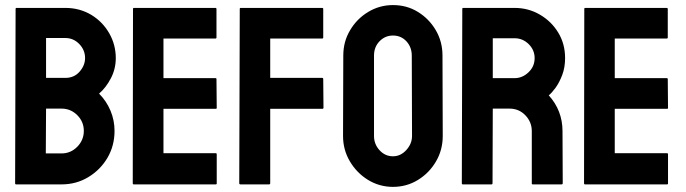

<svg xmlns="http://www.w3.org/2000/svg" viewBox="-20 -727 2703 757"><path d="M222.7 0H43.5Q39.6 0 39.6 -4.9L41.5 -691.9Q41.5 -695.8 45.4 -695.8H237.8Q293.9 -695.8 339.8 -668.5Q384.8 -641.1 410.6 -595.9Q436.5 -550.8 436.5 -498Q436.5 -455.1 417 -418Q397.5 -380.9 370.6 -357.9Q399.4 -329.1 415.5 -291Q431.6 -252.9 431.6 -210.9Q431.6 -152.8 403.8 -105Q375.5 -57.1 328.1 -28.6Q280.8 0 222.7 0ZM237.8 -577.1H161.6V-419.9H237.8Q272.5 -419.9 293.9 -444.6Q315.4 -469.2 315.4 -498Q315.4 -529.8 292.5 -553.5Q269.5 -577.1 237.8 -577.1ZM222.7 -298.8H161.6L160.6 -122.1H222.7Q258.8 -122.1 284.7 -148.4Q310.5 -174.8 310.5 -210.9Q310.5 -247.1 284.7 -272.9Q258.8 -298.8 222.7 -298.8Z M830.6 0H507.3Q503.4 0 503.4 -4.9L504.4 -691.9Q504.4 -695.8 508.3 -695.8H829.6Q833.5 -695.8 833.5 -690.9V-579.1Q833.5 -575.2 829.6 -575.2H624.5V-418.9H829.6Q833.5 -418.9 833.5 -415L834.5 -301.8Q834.5 -297.9 830.6 -297.9H624.5V-123H830.6Q834.5 -123 834.5 -118.2V-3.9Q834.5 0 830.6 0Z M1040.5 0H928.2Q923.3 0 923.3 -4.9L925.3 -691.9Q925.3 -695.8 929.2 -695.8H1249.5Q1254.4 -695.8 1254.4 -691.9V-579.1Q1254.4 -575.2 1250.5 -575.2H1045.4V-419.9H1250.5Q1254.4 -419.9 1254.4 -415L1255.4 -301.8Q1255.4 -297.9 1250.5 -297.9H1045.4V-4.9Q1045.4 0 1040.5 0Z M1529.3 9.8Q1476.1 9.8 1431.2 -17.6Q1386.7 -44.9 1359.6 -90.6Q1332.5 -136.2 1332.5 -190.9L1333.5 -507.8Q1333.5 -563.5 1360.4 -607.9Q1386.7 -652.8 1431.6 -679.9Q1476.6 -707 1529.3 -707Q1584 -707 1627.4 -680.2Q1671.4 -653.3 1698 -608.2Q1724.6 -563 1724.6 -507.8L1725.6 -190.9Q1725.6 -136.2 1699.2 -90.8Q1672.4 -44.9 1627.9 -17.6Q1583.5 9.8 1529.3 9.8ZM1529.3 -110.8Q1559.6 -110.8 1582 -135.5Q1604.5 -160.2 1604.5 -190.9L1603.5 -507.8Q1603.5 -541 1582.5 -564Q1561.5 -586.9 1529.3 -586.9Q1498.5 -586.9 1476.6 -564.5Q1454.6 -542 1454.6 -507.8V-190.9Q1454.6 -158.2 1476.6 -134.5Q1498.5 -110.8 1529.3 -110.8Z M1918 0H1804.7Q1800.8 0 1800.8 -4.9L1802.7 -691.9Q1802.7 -695.8 1806.6 -695.8H2008.8Q2063 -695.8 2108.4 -669.4Q2153.8 -643.1 2180.9 -598.6Q2208 -554.2 2208 -498Q2208 -461.4 2196.8 -431.6Q2185.5 -401.9 2170.7 -381.3Q2155.8 -360.8 2143.6 -351.1Q2197.8 -291 2197.8 -210L2198.7 -4.9Q2198.7 0 2193.8 0H2080.6Q2076.7 0 2076.7 -2.9V-210Q2076.7 -246.1 2051.3 -272.5Q2025.9 -298.8 1988.8 -298.8H1922.9L1921.9 -4.9Q1921.9 0 1918 0ZM2008.8 -576.2H1922.9V-418.9H2008.8Q2039.6 -418.9 2063.7 -441.9Q2087.9 -464.8 2087.9 -498Q2087.9 -529.8 2064.5 -553Q2041 -576.2 2008.8 -576.2Z M2609.9 0H2286.6Q2282.7 0 2282.7 -4.9L2283.7 -691.9Q2283.7 -695.8 2287.6 -695.8H2608.9Q2612.8 -695.8 2612.8 -690.9V-579.1Q2612.8 -575.2 2608.9 -575.2H2403.8V-418.9H2608.9Q2612.8 -418.9 2612.8 -415L2613.8 -301.8Q2613.8 -297.9 2609.9 -297.9H2403.8V-123H2609.9Q2613.8 -123 2613.8 -118.2V-3.9Q2613.8 0 2609.9 0Z"/></svg>

Font: WRV
Style: Display
Weight: 400
Designer: Will Viles x Danh Hong
Version: Version 8.001; ttfautohint (v1.8.3)